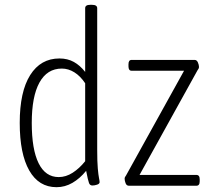

<svg xmlns="http://www.w3.org/2000/svg" viewBox="-20 -772 874 798"><path d="M215 6Q141 6 101.5 -63.5Q62 -133 62 -261Q62 -391 105.5 -460Q149 -529 227 -529Q261 -529 287 -514.5Q313 -500 334 -473V-738Q334 -752 355 -752H362Q384 -752 384 -738V-150Q384 -99 386.5 -71.5Q389 -44 391.5 -32Q394 -20 394 -15Q394 -8 383.5 -4.5Q373 -1 364 -1Q354 -1 350 -11Q346 -21 338 -62Q312 -30 281 -12Q250 6 215 6ZM224 -36Q254 -36 282 -54Q310 -72 334 -102V-426Q314 -456 289 -471.5Q264 -487 237 -487Q176 -487 144 -429Q112 -371 112 -261Q112 -151 140.5 -93.5Q169 -36 224 -36ZM516 0Q506 0 502 -10.5Q498 -21 498 -29Q498 -33 499.5 -36Q501 -39 504 -43L745 -478H527Q514 -478 514 -496V-505Q514 -523 527 -523H789Q798 -523 802.5 -512.5Q807 -502 807 -494Q807 -490 805.5 -487Q804 -484 801 -480L560 -45H796Q810 -45 810 -27V-18Q810 0 796 0Z"/></svg>

Font: Asap Condensed ExtraLight
Style: Regular
Weight: 200
Width: 3
Designer: Pablo Cosgaya
Foundry: Omnibus-Type
Version: Version 3.001; ttfautohint (v1.8.4.7-5d5b)